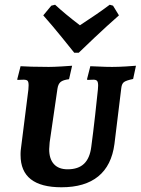

<svg xmlns="http://www.w3.org/2000/svg" viewBox="-20 -783 595 812"><path d="M188 -152Q188 -111 208 -89Q228 -67 266 -67Q311 -67 335.5 -90.5Q360 -114 366 -162Q374 -221 382.5 -297Q391 -373 394 -404Q395 -411 395 -421Q395 -436 390.5 -441Q386 -446 375 -446L350 -445L348 -448L362 -503Q372 -503 399.5 -501.5Q427 -500 454 -500Q481 -500 513 -502Q545 -504 555 -505L543 -449Q514 -443 504.5 -436Q495 -429 493 -411L464 -174Q452 -83 395.5 -37Q339 9 240 9Q67 9 67 -127V-135Q67 -144 69 -158L100 -404Q101 -411 101 -422Q101 -437 96.5 -441.5Q92 -446 79 -446L54 -445L53 -448L67 -503Q79 -502 113 -501Q147 -500 186 -500Q207 -500 240.5 -502Q274 -504 285 -505L272 -448Q247 -445 236.5 -436.5Q226 -428 223 -408L190 -181Q188 -161 188 -152ZM213 -763Q255 -724 318 -676Q395 -726 444 -763L458 -759L483 -718Q433 -674 380.5 -624.5Q328 -575 313 -560H294Q282 -575 242 -624.5Q202 -674 163 -718L197 -759Z"/></svg>

Font: Alegreya SC
Style: Bold Italic
Weight: 700
Italic angle: -7°
Designer: Juan Pablo del Peral
Foundry: Huerta Tipografica
Version: Version 2.007; ttfautohint (v1.6)